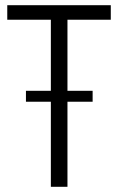

<svg xmlns="http://www.w3.org/2000/svg" viewBox="-20 -720 455 740"><path d="M407 -700V-644H208L240 -679V0H176V-679L205 -644H8V-700ZM337 -370V-328H80V-370Z"/></svg>

Font: Pathway Extreme SemiCondensed ExtraLight
Style: Regular
Weight: 250
Width: 4
Version: Version 1.001;gftools[0.9.26]